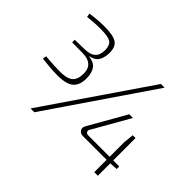

<svg xmlns="http://www.w3.org/2000/svg" viewBox="-137 -952 1210 1210"><g transform="rotate(45 468.0 -347.5)"><path d="M737 -690 266 0H232L704 -690ZM195 -695Q275 -695 306 -674.5Q337 -654 337 -600Q337 -562 321.5 -532.5Q306 -503 262 -495V-493Q311 -486 329 -458.5Q347 -431 348 -389Q350 -327 318 -297Q286 -267 206 -267Q170 -267 134 -270Q98 -273 65 -277L69 -302Q90 -300 111.5 -298.5Q133 -297 155 -296Q177 -295 200 -295Q261 -295 287.5 -317Q314 -339 314 -392Q314 -415 306 -434.5Q298 -454 275.5 -466.5Q253 -479 209 -479L123 -480V-503L209 -505Q253 -506 273.5 -520.5Q294 -535 299.5 -555Q305 -575 305 -593Q304 -637 280 -652Q256 -667 192 -667Q160 -667 129.5 -665Q99 -663 76 -660L72 -685Q105 -690 134.5 -692.5Q164 -695 195 -695ZM731 -414 589 -165Q584 -155 590 -146Q596 -137 609 -137H886V-114L824 -110H589Q567 -110 555.5 -126Q544 -142 555 -163L698 -414ZM832 -336V0H800V-266L807 -336Z"/></g></svg>

Font: Exo 2 ExtraLight
Style: Regular
Weight: 250
Designer: Natanael Gama
Foundry: Natanael Gama
Version: Version 2.010